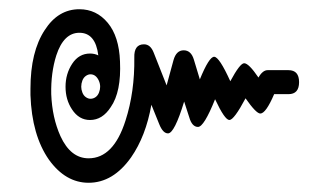

<svg xmlns="http://www.w3.org/2000/svg" viewBox="-20 -448 715 416"><path d="M605 -244H574Q556 -202 544 -202Q535 -202 512 -235Q487 -188 477 -188Q467 -188 446 -233Q422 -173 409 -173Q396 -173 390 -194L379 -228Q358 -159 344 -159Q333 -159 325 -179L308 -221Q296 -153 264 -107Q225 -52 172 -52Q122 -52 86 -102Q49 -155 46 -242V-256Q46 -336 77 -383Q106 -428 152 -428Q189 -428 213.5 -398.5Q238 -369 240 -315Q243 -249 220 -216Q202 -188 175 -188Q151 -188 136 -211Q122 -232 122 -260Q122 -288 136.5 -310Q151 -332 175 -332Q185 -332 193 -328Q187 -377 152 -377Q118 -377 102 -328Q90 -290 91 -244Q93 -193 111 -153Q133 -105 172 -105Q226 -105 252 -187Q272 -249 271 -323Q270 -352 292 -352Q306 -352 313 -334L341 -263L356 -318Q362 -339 378 -339Q394 -339 400 -319L413 -276Q433 -325 444 -325Q455 -325 479 -272Q500 -311 509 -311Q519 -311 540 -280Q549 -296 560 -296H605Q628 -296 628 -270Q628 -244 605 -244ZM156 -260Q156 -254 158.5 -247.5Q161 -241 166 -237.5Q171 -234 176 -234Q182 -234 187 -237.5Q192 -241 194.5 -247.5Q197 -254 197 -260Q197 -267 194 -273.5Q191 -280 186.5 -283.5Q182 -287 176 -287Q171 -287 166 -283.5Q161 -280 158.5 -273.5Q156 -267 156 -260Z"/></svg>

Font: LuenTai2017
Style: Regular
Weight: 400
Designer: LuenTai
Foundry: Microsoft Corpration
Version: Version 1.00 November 27, 2016, initial release